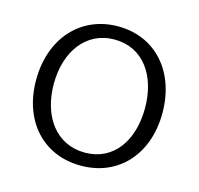

<svg xmlns="http://www.w3.org/2000/svg" viewBox="-86 -631 757 732"><g transform="rotate(15 293.0 -265.0)"><path d="M293 10C442 10 542 -102 542 -264C542 -426 443 -540 294 -540C146 -540 44 -426 44 -262C44 -101 143 10 293 10ZM295 -42C181 -42 113 -137 113 -265C113 -392 181 -488 294 -488C407 -488 473 -393 473 -265C473 -137 408 -42 295 -42Z"/></g></svg>

Font: 18Franklin Light
Style: Regular
Weight: 300
Designer: Pablo Impallari, Rodrigo Fuenzalida (Modified by Dan O. Williams)
Version: Version 0.025;PS 000.025;hotconv 1.0.88;makeotf.lib2.5.64775